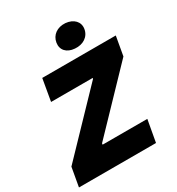

<svg xmlns="http://www.w3.org/2000/svg" viewBox="-233 -1054 1093 1187"><g transform="rotate(-30 313.5 -461.0)"><path d="M-20 0H530L558 -156H239L240 -165L623 -564L647 -700H122L95 -544H392L391 -538L4 -135ZM388 -756C445 -751 491 -781 499 -832C507 -880 472 -917 415 -922C358 -926 315 -895 307 -845C299 -796 331 -760 388 -756Z"/></g></svg>

Font: Fixel Display ExtraBold
Style: Italic
Weight: 800
Italic angle: -10°
Designer: AlfaBravo + MacPaw
Foundry: Kyrylo Tkachov, Marchela Mozhyna, Serhii Makarenko, Maria Weinstein, Zakhar Kryvoshyya
Version: Version 1.210;Glyphs 3.2 (3217)